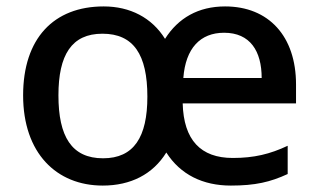

<svg xmlns="http://www.w3.org/2000/svg" viewBox="-20 -568 992 598"><path d="M681 -548C598 -548 535 -512 494 -447C453 -513 385 -548 303 -548C147 -548 52 -448 52 -271C52 -91 156 10 300 10C387 10 456 -25 498 -93C542 -24 612 10 699 10C775 10 822 -1 876 -26V-114C821 -88 771 -76 705 -76C605 -76 552 -132 549 -246H902V-305C902 -455 817 -548 681 -548ZM678 -466C759 -466 795 -409 795 -325H551C558 -418 604 -466 678 -466ZM299 -463C396 -463 439 -398 439 -267C439 -141 397 -75 301 -75C203 -75 162 -143 162 -271C162 -397 203 -463 299 -463Z"/></svg>

Font: Noto Sans Cherokee Medium
Style: Regular
Weight: 500
Designer: Monotype Design Team
Foundry: Monotype Imaging Inc.
Version: Version 2.001